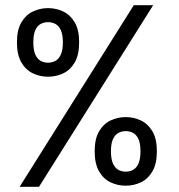

<svg xmlns="http://www.w3.org/2000/svg" viewBox="-20 -720 690 740"><path d="M55.6 0 495.7 -700H570.4L130.3 0ZM464.7 -4.3Q433.7 -4.3 406.3 -17.2Q378.9 -30.1 361.9 -59.3Q344.9 -88.5 344.9 -137Q344.9 -185 361.9 -213.9Q378.9 -242.9 406.3 -255.8Q433.7 -268.7 464.7 -268.7Q495.5 -268.7 522.9 -255.8Q550.3 -242.9 567.4 -213.9Q584.6 -185 584.6 -137Q584.6 -88.5 567.4 -59.3Q550.3 -30.1 522.9 -17.2Q495.5 -4.3 464.7 -4.3ZM464.7 -58.4Q480.6 -58.4 493.4 -65.6Q506.3 -72.9 513.9 -90Q521.4 -107.1 521.4 -137Q521.4 -166.4 513.9 -183.4Q506.3 -200.4 493.4 -207.5Q480.6 -214.6 464.7 -214.6Q448.9 -214.6 435.9 -207.5Q422.9 -200.4 415.2 -183.4Q407.6 -166.4 407.6 -137Q407.6 -107.1 415.2 -90Q422.9 -72.9 435.9 -65.6Q448.9 -58.4 464.7 -58.4ZM165.1 -424.3Q134.4 -424.3 107 -437.2Q79.6 -450.1 62.4 -479.3Q45.3 -508.5 45.3 -557Q45.3 -605 62.4 -633.9Q79.6 -662.9 107 -675.8Q134.4 -688.7 165.1 -688.7Q196.1 -688.7 223.5 -675.8Q250.9 -662.9 268 -633.9Q285 -605 285 -557Q285 -508.5 268 -479.3Q250.9 -450.1 223.5 -437.2Q196.1 -424.3 165.1 -424.3ZM165.1 -478.4Q181 -478.4 194 -485.6Q206.9 -492.9 214.6 -510Q222.3 -527.1 222.3 -557Q222.3 -586.4 214.6 -603.4Q206.9 -620.4 194 -627.5Q181 -634.6 165.1 -634.6Q149.3 -634.6 136.4 -627.5Q123.6 -620.4 116 -603.4Q108.4 -586.4 108.4 -557Q108.4 -527.1 116 -510Q123.6 -492.9 136.4 -485.6Q149.3 -478.4 165.1 -478.4Z"/></svg>

Font: Trispace Thin
Style: Regular
Weight: 100
Designer: Tyler Finck
Foundry: Etcetera Type Company
Version: Version 1.210